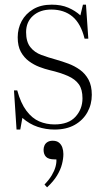

<svg xmlns="http://www.w3.org/2000/svg" viewBox="-20 -542 458 824"><path d="M51 14 40 -154H54Q69 -99 93.5 -66.5Q118 -34 148.5 -21Q179 -8 214 -8Q274 -8 304 -41Q334 -74 334 -120Q334 -158 318.5 -180Q303 -202 271.5 -216Q240 -230 193 -241Q172 -246 148.5 -255Q125 -264 104 -279.5Q83 -295 69.5 -319.5Q56 -344 56 -382Q56 -420 73 -451.5Q90 -483 122.5 -502.5Q155 -522 202 -522Q243 -522 273 -509Q303 -496 325 -476L336 -522H349L359 -376H343Q327 -441 291 -471Q255 -501 200 -501Q152 -501 122 -474.5Q92 -448 92 -404Q92 -363 110 -340Q128 -317 158 -306Q188 -295 221 -286Q246 -279 273 -269Q300 -259 323 -242.5Q346 -226 360 -200Q374 -174 374 -135Q374 -94 355 -60Q336 -26 300.5 -6Q265 14 214 14Q177 14 142 2.5Q107 -9 76 -36L67 14ZM182 262 171 250Q191 229 202 210.5Q213 192 218 174.5Q223 157 222 142H214Q188 142 177.5 131Q167 120 167 101Q167 91 171 82Q175 73 184 67.5Q193 62 206 62Q223 62 233 70Q243 78 247.5 91Q252 104 252 119Q252 139 246 162.5Q240 186 225 211Q210 236 182 262Z"/></svg>

Font: Literata 60pt ExtraLight
Style: Regular
Weight: 250
Designer: Latin by Veronika Burian and Jose Scaglione. Greek by Irene Vlachou. Cyrillic by Vera Evstafieva.
Foundry: TypeTogether
Version: Version 3.103;gftools[0.9.29]